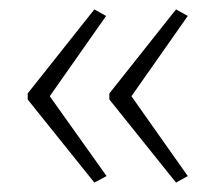

<svg xmlns="http://www.w3.org/2000/svg" viewBox="-20 -480 459 409"><path d="M39 -281V-268L181 -91L207 -105L86 -275L206 -446L181 -460ZM213 -281V-268L355 -91L380 -105L260 -275L380 -446L355 -460Z"/></svg>

Font: Noto Sans Georgian ExtraCondensed ExtraLight
Style: Regular
Weight: 200
Width: 2
Designer: Monotype Design Team, Akaki Razmadze
Foundry: Google LLC
Version: Version 2.005